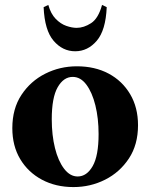

<svg xmlns="http://www.w3.org/2000/svg" viewBox="-20 -744 610 779"><path d="M292 -475Q365 -475 420.5 -445.5Q476 -416 508 -362Q540 -308 540 -236Q540 -157 503 -101Q466 -45 406.5 -15Q347 15 278 15Q206 15 150 -15Q94 -45 62 -98.5Q30 -152 30 -224Q30 -303 67 -359Q104 -415 163.5 -445Q223 -475 292 -475ZM295 -28Q332 -28 356 -70Q380 -112 380 -200Q380 -264 367 -316.5Q354 -369 330.5 -400.5Q307 -432 275 -432Q238 -432 214 -390Q190 -348 190 -260Q190 -196 203 -143.5Q216 -91 240 -59.5Q264 -28 295 -28ZM394 -724 413 -715Q409 -621 372.5 -578.5Q336 -536 285 -536Q234 -536 197.5 -578.5Q161 -621 157 -715L176 -724Q186 -688 206 -667.5Q226 -647 249 -639Q272 -631 291 -631Q320 -631 349.5 -650Q379 -669 394 -724Z"/></svg>

Font: Bona Nova SC
Style: Bold
Weight: 700
Designer: Mateusz Machalski
Foundry: Capitalics
Version: Version 4.001; ttfautohint (v1.8.4.7-5d5b)